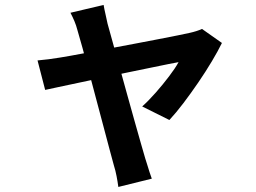

<svg xmlns="http://www.w3.org/2000/svg" viewBox="-20 -655 1040 779"><path d="M400.4 -635Q403.2 -617.7 407.8 -598.4Q412.3 -579.2 416.3 -559.4Q424.8 -529.7 437.3 -483.6Q449.9 -437.5 465.1 -382.8Q480.3 -328 495.9 -271.6Q511.4 -215.3 526 -163.8Q540.5 -112.3 551.8 -72.8Q563 -33.2 569.3 -12.2Q572.5 -3.7 577 12Q581.4 27.7 586.8 43.6Q592.1 59.6 595.9 69.9L460.1 103.5Q457.5 83.3 453 59.9Q448.6 36.6 442 15.9Q435.7 -5.9 424.9 -47.3Q414 -88.6 399.9 -141.6Q385.7 -194.7 370.6 -251.8Q355.4 -309 341 -363.3Q326.5 -417.7 314.3 -462.1Q302.2 -506.5 294.3 -532.3Q289.3 -551.9 281.7 -569.8Q274 -587.6 265.9 -603.2ZM880.4 -480.7Q864.6 -448.1 839.4 -406Q814.2 -363.8 784.1 -319.8Q754 -275.9 723.9 -236.2Q693.8 -196.6 667.2 -168.1L556.9 -223.1Q582.9 -246.3 611.7 -279Q640.6 -311.7 666 -345.3Q691.5 -378.8 704.5 -402.9Q693.4 -401.1 662.8 -394.9Q632.2 -388.7 589.1 -379.8Q546.1 -371 495.6 -360.6Q445.2 -350.1 394.1 -339.3Q343 -328.5 296.8 -318.7Q250.6 -309 215.7 -301.5Q180.9 -294 163.2 -290.2L132.3 -409.8Q156 -411.8 177.8 -414.7Q199.6 -417.6 224.3 -421.6Q235.8 -423.6 266.4 -428.8Q296.9 -434 339.5 -442.3Q382 -450.5 431.2 -459.7Q480.3 -468.9 530 -478.3Q579.6 -487.6 624 -496.3Q668.4 -505 701.3 -511.5Q734.2 -518 749.4 -521.6Q762.4 -524.4 776.2 -528.7Q789.9 -533 799.6 -537.6Z"/></svg>

Font: Noto Sans HK Thin
Style: Regular
Weight: 100
Designer: Ryoko NISHIZUKA 西塚涼子 (kana, bopomofo & ideographs); Paul D. Hunt (Latin, Greek & Cyrillic); Sandoll Communications 산돌커뮤니
Foundry: Adobe
Version: Version 2.004-H2;hotconv 1.0.118;makeotfexe 2.5.65603